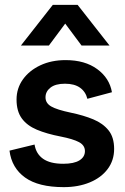

<svg xmlns="http://www.w3.org/2000/svg" viewBox="-20 -760 512 789"><path d="M242 9Q138 9 83 -30.5Q28 -70 19 -141L122 -166Q128 -128 157 -107.5Q186 -87 240 -87Q284 -87 306.5 -101Q329 -115 329 -139Q329 -163 304.5 -176Q280 -189 229 -199Q172 -210 131.5 -227Q91 -244 69.5 -273.5Q48 -303 48 -351Q48 -397 74 -433.5Q100 -470 145.5 -491.5Q191 -513 250 -513Q329 -513 379.5 -476Q430 -439 440 -381L339 -354Q332 -383 309 -399.5Q286 -416 247 -416Q208 -416 187.5 -400Q167 -384 167 -360Q167 -336 190.5 -322.5Q214 -309 271 -297Q324 -286 363.5 -269.5Q403 -253 426 -224.5Q449 -196 449 -148Q449 -101 422.5 -65.5Q396 -30 349 -10.5Q302 9 242 9ZM430 -573H315L248 -663L181 -573H66L197 -740H299Z"/></svg>

Font: Livvic SemiBold
Style: Regular
Weight: 600
Designer: Jacques Le Bailly, Baron von Fonthausen
Version: Version 1.001; ttfautohint (v1.8.2)